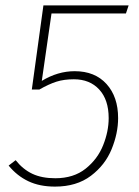

<svg xmlns="http://www.w3.org/2000/svg" viewBox="-20 -682 516 712"><path d="M447 -632H171L135 -382Q194 -418 257 -418Q332 -418 375 -370.5Q418 -323 418 -244Q418 -188 394 -129Q370 -70 317 -30Q264 10 184 10Q127 10 85 -10Q43 -30 12 -68L38 -88Q65 -54 100 -37.5Q135 -21 185 -21Q253 -21 297.5 -56.5Q342 -92 362.5 -143.5Q383 -195 383 -244Q383 -312 348 -350Q313 -388 254 -388Q217 -388 189 -379Q161 -370 126 -350H98L141 -662H457Z"/></svg>

Font: FiraGO UltraLight
Style: Italic
Weight: 200
Italic angle: -8°
Designer: bBox Type GmbH
Foundry: bBox Type GmbH
Version: Version 1.001